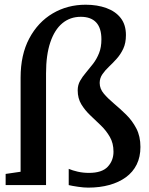

<svg xmlns="http://www.w3.org/2000/svg" viewBox="-20 -804 647 834"><path d="M363 11Q343.5 11 318.2 7.2Q293 3.5 278.5 0V-70.5Q295 -63.5 318 -58.2Q341 -53 366.5 -53Q423 -53 448 -79.8Q473 -106.5 473 -145Q473 -182 457.2 -209.2Q441.5 -236.5 418.5 -258.8Q395.5 -281 372.2 -303Q349 -325 333.2 -351Q317.5 -377 317.5 -411.5Q317.5 -434.5 328 -453Q338.5 -471.5 353.8 -489.2Q369 -507 384.5 -527.2Q400 -547.5 410.2 -573Q420.5 -598.5 420.5 -633Q420.5 -682 397.8 -706.5Q375 -731 331 -731Q284.5 -731 250.8 -703Q217 -675 198.5 -620Q180 -565 180 -485.5V0H4.5V-48.5L69.5 -58V-467Q69.5 -566.5 107.2 -637.2Q145 -708 209 -745.8Q273 -783.5 352 -783.5Q402.5 -783.5 442.2 -769Q482 -754.5 504.5 -725.5Q527 -696.5 527 -651.5Q527 -617 515.5 -592.5Q504 -568 487 -549Q470 -530 453.2 -514.2Q436.5 -498.5 424.8 -481.5Q413 -464.5 413 -443.5Q413 -418.5 431 -397.2Q449 -376 475.2 -354Q501.5 -332 528 -306Q554.5 -280 572.2 -246Q590 -212 590 -165.5Q590 -122.5 573.8 -89.5Q557.5 -56.5 527 -34.2Q496.5 -12 455 -0.5Q413.5 11 363 11Z"/></svg>

Font: Merriweather 28pt Medium
Style: Regular
Weight: 500
Version: Version 2.100